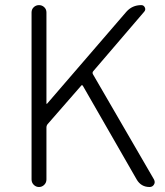

<svg xmlns="http://www.w3.org/2000/svg" viewBox="-20 -749 662 769"><path d="M106.4 -30.3V-699.2Q106.4 -711.9 115.2 -720.2Q124 -728.5 136.2 -728.5Q148.4 -728.5 157.2 -720.2Q166 -711.9 166 -699.2V-334Q166 -333 167 -333Q168 -333 168.9 -334L486.3 -702.1Q509.8 -728.5 545.9 -728.5Q555.7 -728.5 560.1 -719.2Q564.5 -710 557.6 -702.1L353.5 -463.9Q348.6 -458 352.5 -451.2L596.7 -30.3Q599.6 -24.4 599.6 -19.5Q599.6 -14.6 596.7 -9.8Q590.8 0 579.1 0Q544.9 0 527.3 -30.3L312.5 -404.3Q308.6 -411.1 304.7 -405.3L170.9 -252Q166 -246.1 166 -238.3V-30.3Q166 -17.6 157.2 -8.8Q148.4 0 136.2 0Q124 0 115.2 -8.8Q106.4 -17.6 106.4 -30.3Z"/></svg>

Font: Gen Jyuu Gothic Light
Style: Regular
Weight: 200
Designer: [Source Han Sans]
Ryoko NISHIZUKA  (kana & ideographs); Paul D. Hunt (Latin, Greek & Cyrillic); Wenlong ZHANG  (bopomofo
Version: Version 1.002.20150607